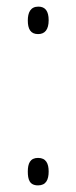

<svg xmlns="http://www.w3.org/2000/svg" viewBox="-20 -554 230 580"><path d="M64 -492C64 -467 72 -451 95 -451C116 -451 127 -465 127 -493C127 -520 117 -534 96 -534C72 -534 64 -516 64 -492ZM64 -36C64 -12 69 6 95 6C119 6 127 -11 127 -36C127 -60 119 -77 95 -77C71 -77 64 -60 64 -36Z"/></svg>

Font: Noto Sans Thai Looped ExtraCondensed ExtraLight
Style: Regular
Weight: 200
Width: 2
Designer: Sasikarn Vongin, Ben Mitchell
Foundry: The Fontpad Ltd
Version: Version 1.001